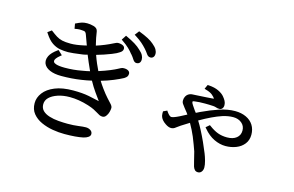

<svg xmlns="http://www.w3.org/2000/svg" viewBox="-109 -1103 2217 1449"><g transform="rotate(15 1000.0 -378.5)"><path d="M938 -771Q961 -752 970.5 -735.5Q980 -719 980 -702Q980 -685 971.5 -675.5Q963 -666 949 -666Q930 -666 917 -687Q908 -701 891.5 -719.5Q875 -738 854.5 -756Q834 -774 801 -795L791 -801L817 -835Q864 -817 892 -802Q920 -787 938 -771ZM852 -702Q873 -684 882 -667.5Q891 -651 891 -634Q891 -617 882.5 -607.5Q874 -598 858 -598Q842 -598 829 -619Q820 -634 804 -653H803Q789 -672 767.5 -692.5Q746 -713 715 -734L706 -740L730 -777Q778 -755 806 -737.5Q834 -720 852 -702ZM446 -625Q454 -627 463 -629L435 -706Q431 -719 424 -725Q417 -731 398 -731L381 -732Q367 -732 341 -727L334 -766Q364 -781 382 -786.5Q400 -792 423.5 -792Q447 -792 473 -785Q504 -777 508 -751Q516 -697 525 -663Q527 -654 529 -646Q595 -667 654 -697Q676 -709 687 -709Q711 -709 727 -700Q740 -692 740 -677Q740 -657 715 -643Q702 -633 662 -617Q606 -595 549 -579Q561 -545 573.5 -516Q586 -487 597 -465Q647 -481 683 -496Q719 -511 733 -519Q747 -527 756 -531Q766 -536 779 -536Q804 -536 817 -525Q826 -517 826 -505Q826 -493 820.5 -484Q815 -475 799 -465Q771 -450 728 -432Q685 -414 633 -399Q649 -373 668 -347Q696 -309 716 -287L749 -251Q764 -235 764 -221.5Q764 -208 759 -189.5Q754 -171 744 -158Q733 -141 715 -141Q702 -141 691 -146.5Q680 -152 667.5 -160Q655 -168 637 -177Q619 -186 588 -196Q511 -220 441 -220Q389 -220 347.5 -206Q306 -192 283 -169.5Q260 -147 260 -116.5Q260 -86 279 -67Q298 -48 331.5 -37.5Q365 -27 404 -24Q443 -21 475 -21Q523 -21 559 -26Q596 -31 616.5 -31Q637 -31 653 -20.5Q669 -10 669 8Q669 23 654 33Q642 42 618 48Q563 60 472 60Q427 60 379.5 52Q332 44 290 25Q248 6 221.5 -26.5Q195 -59 195 -108Q195 -151 224 -189.5Q253 -228 310.5 -251.5Q368 -275 453 -275Q525 -275 575.5 -265Q626 -255 659 -247Q643 -269 618 -304Q593 -339 569 -383Q531 -374 489 -368Q417 -357 336 -357Q281 -357 245.5 -372.5Q210 -388 198 -415Q193 -427 193 -442Q193 -457 202 -476Q217 -506 259 -536L266 -541L300 -509L290 -501Q254 -472 254 -453Q254 -449 256 -446Q260 -437 276 -432Q299 -424 345 -424Q413 -424 476 -436Q508 -441 537 -448Q523 -478 509 -511L487 -564Q471 -559 453 -556Q365 -544 340 -544H339Q306 -544 275 -549.5Q244 -555 214 -575Q184 -595 155 -640L149 -649L179 -671Q209 -648 229 -635.5Q249 -623 274 -617Q299 -611 341.5 -611Q384 -611 446 -625Z M1555 -524Q1567 -510 1575 -495Q1583 -480 1583 -463Q1583 -446 1574.5 -436Q1566 -426 1552 -426Q1538 -426 1527.5 -430Q1517 -434 1503 -435Q1489 -436 1470 -436.5Q1451 -437 1438 -437Q1391 -437 1364 -433Q1349 -432 1344 -429Q1343 -429 1343 -423Q1343 -417 1353.5 -401Q1364 -385 1378 -365Q1384 -358 1389 -351Q1394 -353 1419 -366Q1489 -399 1552.5 -420Q1616 -441 1674 -441Q1722 -441 1759.5 -423.5Q1797 -406 1817 -374Q1837 -342 1837 -299.5Q1837 -257 1813.5 -227Q1790 -197 1751.5 -182Q1713 -167 1669 -167Q1625 -167 1579.5 -188.5Q1534 -210 1495 -257L1488 -265L1516 -289L1523 -284Q1559 -257 1591.5 -245Q1624 -233 1664 -233Q1710 -233 1737 -254.5Q1764 -276 1764 -312.5Q1764 -349 1737.5 -371Q1711 -393 1671.5 -393Q1632 -393 1588 -379Q1516 -355 1421 -300Q1440 -270 1456 -239Q1479 -195 1498 -153Q1522 -98 1532 -73.5Q1542 -49 1550 -19.5Q1558 10 1558 30.5Q1558 51 1547.5 64.5Q1537 78 1520.5 78Q1504 78 1495 68.5Q1486 59 1481 44Q1476 29 1469.5 -0.5Q1463 -30 1453 -67Q1438 -111 1413 -173Q1393 -220 1366 -267Q1289 -220 1273 -206Q1257 -192 1237.5 -192Q1218 -192 1194 -208Q1157 -232 1149 -263Q1147 -272 1147 -279.5Q1147 -287 1147 -298L1177 -312L1182 -304Q1204 -273 1218 -273Q1235 -273 1279 -295Q1305 -309 1331 -322Q1326 -329 1322 -335L1298 -365Q1288 -379 1279.5 -390Q1271 -401 1271 -417Q1271 -424 1273 -434Q1278 -451 1287 -460.5Q1296 -470 1307.5 -474.5Q1319 -479 1329 -479Q1336 -479 1349 -480Q1393 -482 1434.5 -485Q1476 -488 1484 -488.5Q1492 -489 1493 -489Q1489 -500 1470.5 -515.5Q1452 -531 1418 -540L1406 -544L1421 -577H1429Q1477 -574 1508.5 -558.5Q1540 -543 1555 -524Z"/></g></svg>

Font: Early Summer Mincho Screen
Style: Regular
Weight: 400
Designer: GuiWonder
Version: Version 1.002